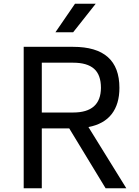

<svg xmlns="http://www.w3.org/2000/svg" viewBox="-20 -1009 746 1029"><path d="M107 0ZM351 -321H204V0H107V-758H372Q620 -758 620 -538Q620 -451 578.5 -397.5Q537 -344 454 -328L657 0H546ZM204 -406H372Q520 -406 521 -538Q521 -608 484 -640.5Q447 -673 372 -673H204ZM382 -989H493L372 -836H277Z"/></svg>

Font: Biryani
Style: Regular
Weight: 400
Designer: Dan Reynolds and Mathieu Réguer
Foundry: Dan Reynolds and Mathieu Réguer
Version: Version 1.004; ttfautohint (v1.1) -l 5 -r 5 -G 72 -x 0 -D la